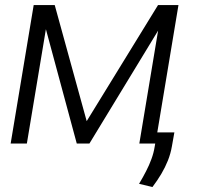

<svg xmlns="http://www.w3.org/2000/svg" viewBox="-20 -566 780 757"><path d="M321.8 -88.4 603 -545.9H664.6L332.5 0H282.7L135.3 -545.9H195.8ZM176.8 -545.9 85.9 0H22L112.8 -545.9ZM529.3 0 620.1 -545.9H683.6L592.8 0ZM667.5 -43.9 657.7 11.2Q652.8 39.6 642.1 66.7Q631.3 93.8 616 119.6Q600.6 145.5 581.1 171.4L528.3 158.7Q543.5 133.3 555.9 109.1Q568.4 85 577.1 61Q585.9 37.1 589.8 12.7L599.6 -43.9Z"/></svg>

Font: Inter Tight Light
Style: Italic
Weight: 300
Italic angle: -9.39999°
Designer: Rasmus Andersson
Foundry: rsms
Version: Version 3.004